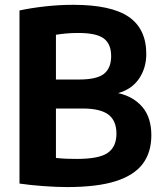

<svg xmlns="http://www.w3.org/2000/svg" viewBox="-20 -769 672 798"><path d="M258.5 8.5Q214.5 8.5 160.5 4.5Q106.5 0.5 61 -6V-725.5Q109.5 -736 168.2 -742.5Q227 -749 284 -749Q442 -749 515 -699Q588 -649 588 -544.5Q588 -486.5 558 -442.2Q528 -398 471 -382Q534.5 -368 571.8 -324.2Q609 -280.5 609 -206.5Q609 -136.5 573.8 -88.8Q538.5 -41 461.5 -16.2Q384.5 8.5 258.5 8.5ZM305.5 -632Q279 -632 256.5 -630Q234 -628 212.5 -624.5V-438.5H308Q383 -438.5 412.5 -462.5Q442 -486.5 442 -535.5Q442 -586.5 411.2 -609.2Q380.5 -632 305.5 -632ZM300 -108.5Q392 -108.5 428 -133.8Q464 -159 464 -213.5Q464 -267 430.8 -292.5Q397.5 -318 323 -318H212.5V-112.5Q236.5 -110 257.5 -109.2Q278.5 -108.5 300 -108.5Z"/></svg>

Font: Encode Sans SemiCondensed SemiCondensed
Style: Bold
Weight: 700
Width: 4
Designer: Multiple Designers
Foundry: Impallari Type
Version: Version 3.000; ttfautohint (v1.8.3) -l 8 -r 50 -G 200 -x 14 